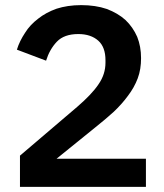

<svg xmlns="http://www.w3.org/2000/svg" viewBox="-20 -730 640 750"><path d="M550 -110C550 -110 201 -110 201 -110C201 -110 353 -233 353 -233C353 -233 353 -233 353 -233C378 -253 402 -273 424 -293C445 -313 464 -334 480 -356C496 -377 509 -400 518 -424C527 -448 531 -474 531 -503C531 -503 531 -503 531 -503C531 -533 526 -561 516 -586C505 -611 490 -633 470 -652C450 -670 426 -684 397 -695C368 -705 334 -710 297 -710C297 -710 297 -710 297 -710C261 -710 229 -705 201 -696C173 -686 149 -673 129 -657C108 -641 91 -623 78 -602C64 -581 53 -559 46 -536C46 -536 160 -493 160 -493C160 -493 160 -493 160 -493C169 -522 183 -547 202 -567C221 -587 249 -597 286 -597C286 -597 286 -597 286 -597C319 -597 345 -588 364 -571C383 -554 392 -528 392 -495C392 -495 392 -485 392 -485C392 -485 392 -485 392 -485C392 -455 383 -427 365 -401C347 -374 319 -345 282 -313C282 -313 58 -122 58 -122C58 -122 58 0 58 0C58 0 550 0 550 0C550 0 550 -110 550 -110Z"/></svg>

Font: IBM Plex Mono Mod
Style: SemiBold
Weight: 500
Designer: Mike Abbink, Paul van der Laan, Pieter van Rosmalen
Foundry: Bold Monday
Version: ""